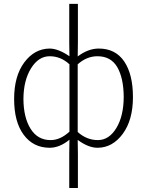

<svg xmlns="http://www.w3.org/2000/svg" viewBox="-20 -739 748 976"><path d="M608.9 -245.6Q608.4 -341.8 576.2 -397.5Q543.9 -453.1 475.1 -453.1Q420.9 -453.1 375 -412.1V-67.9Q420.9 -26.9 477.5 -26.9Q534.2 -26.9 571.3 -87.9Q608.4 -148.9 608.9 -245.6ZM237.8 -26.9Q286.6 -26.9 333 -69.8V-412.1Q289.1 -453.1 232.4 -453.1Q175.8 -453.1 137.7 -391.6Q99.6 -330.1 99.1 -235.8Q99.6 -141.6 135.7 -84Q171.9 -26.4 237.8 -26.9ZM332 216.8V43.9L333 -28.8Q283.2 12.2 231.9 12.2Q148.9 11.7 100.6 -53.7Q51.8 -119.1 51.8 -235.8Q51.8 -352.5 103.5 -421.9Q155.3 -491.2 231.9 -492.2Q275.9 -492.2 333 -453.1L332 -523.9V-719.2H376V-523.9L375 -452.1Q428.2 -492.2 481.9 -492.2Q566.9 -492.2 611.3 -426.8Q655.8 -361.3 655.8 -245.1Q655.8 -128.9 604 -58.6Q552.2 11.7 476.1 12.2Q429.2 12.2 375 -27.8L376 43.9V216.8Z"/></svg>

Font: SourceSansPro-Light
Style: Regular
Weight: 300
Designer: Paul D. Hunt
Foundry: Adobe Systems Incorporated
Version: Version 2.020;PS 2.0;hotconv 1.0.86;makeotf.lib2.5.63406